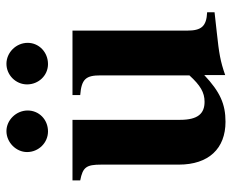

<svg xmlns="http://www.w3.org/2000/svg" viewBox="-82 -624 720 596"><g transform="rotate(-90 278.0 -326.0)"><path d="M443 -600C443 -636 413 -666 378 -666C343 -666 314 -637 314 -602C314 -566 342 -537 377 -537C414 -537 443 -565 443 -600ZM233 -600C233 -636 203 -666 169 -666C134 -666 104 -636 104 -602C104 -566 133 -537 168 -537C205 -537 233 -565 233 -600ZM538 -20V-43C494 -45 481 -61 481 -105V-461H281V-437C331 -433 342 -419 342 -374V-98C311 -64 289 -51 260 -51C224 -51 204 -71 204 -127V-461H16V-437C57 -429 65 -418 65 -372V-131C65 -38 115 14 198 14C253 14 291 -3 343 -52V13C386 -2 410 -6 475 -13Z"/></g></svg>

Font: STIXGeneral
Style: Bold
Weight: 700
Designer: MicroPress Inc., with final additions and corrections provided by Coen Hoffman, Elsevier (retired)
Version: Version 1.1.0